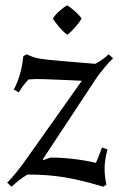

<svg xmlns="http://www.w3.org/2000/svg" viewBox="-20 -690 452 725"><path d="M142 -89 334 -380C361 -422 388 -451 407 -470L390 -485C378 -473 362 -461 340 -449L232 -458C120 -467 113 -470 81 -485L68 -478C64 -435 53 -390 32 -352L51 -341C62 -360 72 -374 88 -390C120 -393 151 -391 225 -388L289 -385L80 -90C51 -49 26 -19 7 0L24 15C36 3 62 -19 84 -31C192 -31 266 -16 370 15L382 7C377 -14 375 -33 375 -53C375 -77 379 -101 386 -126L365 -133C358 -113 351 -94 342 -75C287 -88 227 -95 171 -95C159 -92 144 -85 144 -85ZM288 -620C278 -637 248 -661 234 -670C217 -661 189 -637 180 -620C189 -603 217 -570 234 -559C251 -570 279 -603 288 -620Z"/></svg>

Font: Almendra
Style: Regular
Weight: 400
Designer: Ana Sanfelippo
Foundry: Ana Sanfelippo
Version: Version 1.003